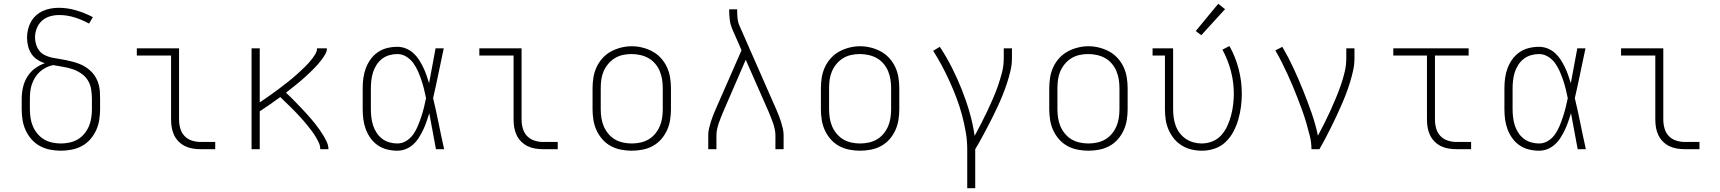

<svg xmlns="http://www.w3.org/2000/svg" viewBox="-20 -784 9040 1009"><path d="M300 8Q272 8 243.5 2.5Q215 -3 190 -16.5Q165 -30 146 -51.5Q127 -73 115 -99Q103 -125 98.5 -153.5Q94 -182 94 -210V-263Q94 -294 100.5 -323.5Q107 -353 122.5 -379Q138 -405 162.5 -423.5Q187 -442 216 -452Q195 -458 176 -470.5Q157 -483 145 -501.5Q133 -520 127.5 -542Q122 -564 122 -586Q122 -607 127 -628.5Q132 -650 142.5 -669Q153 -688 169 -702.5Q185 -717 204.5 -726Q224 -735 245.5 -739Q267 -743 288 -743Q335 -743 380.5 -729.5Q426 -716 468 -694L448 -660Q412 -680 372 -692.5Q332 -705 291 -705Q266 -705 242 -698Q218 -691 200 -674.5Q182 -658 173 -634.5Q164 -611 164 -587Q164 -568 170 -549.5Q176 -531 187.5 -516.5Q199 -502 217 -493.5Q235 -485 253.5 -481Q272 -477 290.5 -474.5Q309 -472 327.5 -468Q346 -464 364.5 -459Q383 -454 400.5 -447Q418 -440 434 -429Q450 -418 463 -404.5Q476 -391 485 -374Q494 -357 499 -338.5Q504 -320 505 -301Q506 -282 506 -263V-210Q506 -182 501.5 -153.5Q497 -125 485 -99Q473 -73 454 -51.5Q435 -30 410 -16.5Q385 -3 356.5 2.5Q328 8 300 8ZM300 -30Q323 -30 346 -35Q369 -40 388.5 -51.5Q408 -63 423 -81Q438 -99 447 -120Q456 -141 459.5 -164Q463 -187 463 -210V-263Q463 -289 459 -314.5Q455 -340 441.5 -362Q428 -384 406 -398.5Q384 -413 360 -421Q336 -429 310.5 -433Q285 -437 259 -442Q240 -438 222 -429Q204 -420 189.5 -407Q175 -394 164.5 -377Q154 -360 147.5 -341Q141 -322 139 -302.5Q137 -283 137 -263V-210Q137 -187 140.5 -164Q144 -141 153 -120Q162 -99 177 -81Q192 -63 211.5 -51.5Q231 -40 254 -35Q277 -30 300 -30Z M1033 0Q1013 0 992 -3.5Q971 -7 952.5 -16Q934 -25 919 -40Q904 -55 895 -74Q886 -93 882.5 -113.5Q879 -134 879 -155V-492H699V-530H921V-155Q921 -132 927.5 -109Q934 -86 949.5 -69.5Q965 -53 987.5 -45.5Q1010 -38 1033 -38H1111V0Z M1302 0V-530H1345V-246Q1357 -254 1369.5 -262.5Q1382 -271 1394.5 -280Q1407 -289 1419 -297.5Q1431 -306 1443 -315Q1455 -324 1467 -333.5Q1479 -343 1491 -352Q1503 -361 1514.5 -371Q1526 -381 1537 -390.5Q1548 -400 1559 -410.5Q1570 -421 1581 -431.5Q1592 -442 1602 -453Q1612 -464 1621 -476Q1630 -488 1638 -501.5Q1646 -515 1646 -530H1698Q1698 -514 1689.5 -499.5Q1681 -485 1671.5 -472Q1662 -459 1651.5 -447Q1641 -435 1629.5 -423.5Q1618 -412 1606.5 -401Q1595 -390 1583 -379Q1571 -368 1558.5 -357.5Q1546 -347 1533.5 -337Q1521 -327 1508.5 -317Q1496 -307 1483 -297Q1497 -284 1510.5 -270.5Q1524 -257 1537 -243.5Q1550 -230 1563 -216.5Q1576 -203 1588.5 -189Q1601 -175 1613.5 -161Q1626 -147 1637.5 -132Q1649 -117 1660 -101.5Q1671 -86 1680.5 -70Q1690 -54 1698 -36.5Q1706 -19 1706 0H1663Q1663 -18 1655.5 -34Q1648 -50 1639 -65Q1630 -80 1619.5 -94Q1609 -108 1598 -122Q1587 -136 1575.5 -149Q1564 -162 1552 -175Q1540 -188 1528 -200.5Q1516 -213 1503.5 -225Q1491 -237 1478 -249.5Q1465 -262 1453 -274Q1426 -254 1399 -235.5Q1372 -217 1345 -199V0Z M2068 8Q2041 8 2014.5 1.5Q1988 -5 1966 -20Q1944 -35 1928 -57Q1912 -79 1902.5 -104.5Q1893 -130 1889.5 -156.5Q1886 -183 1886 -210V-320Q1886 -347 1889.5 -373.5Q1893 -400 1902.5 -425.5Q1912 -451 1928 -473Q1944 -495 1966 -510Q1988 -525 2014.5 -531.5Q2041 -538 2068 -538Q2091 -538 2112.5 -529.5Q2134 -521 2151 -506Q2168 -491 2180.5 -472Q2193 -453 2203 -432.5Q2213 -412 2220.5 -390.5Q2228 -369 2235 -347Q2244 -393 2252 -438.5Q2260 -484 2269 -530H2312Q2298 -465 2284.5 -399Q2271 -333 2256 -268Q2272 -202 2285.5 -134.5Q2299 -67 2314 0H2271Q2262 -47 2253.5 -94.5Q2245 -142 2236 -189Q2229 -167 2221.5 -145Q2214 -123 2204 -102Q2194 -81 2181.5 -61Q2169 -41 2152 -25.5Q2135 -10 2113.5 -1Q2092 8 2068 8ZM2068 -30Q2094 -30 2116 -44Q2138 -58 2152.5 -79Q2167 -100 2176.5 -123.5Q2186 -147 2194 -171Q2202 -195 2208 -219.5Q2214 -244 2219 -268Q2214 -293 2208 -317Q2202 -341 2194 -364.5Q2186 -388 2176 -410.5Q2166 -433 2151.5 -453Q2137 -473 2115 -486.5Q2093 -500 2068 -500Q2047 -500 2026 -494Q2005 -488 1988 -475Q1971 -462 1959 -443.5Q1947 -425 1940.5 -404.5Q1934 -384 1931.5 -362.5Q1929 -341 1929 -320V-210Q1929 -189 1931.5 -167.5Q1934 -146 1940.5 -125.5Q1947 -105 1959 -86.5Q1971 -68 1988 -55Q2005 -42 2026 -36Q2047 -30 2068 -30Z M2833 0Q2813 0 2792 -3.5Q2771 -7 2752.5 -16Q2734 -25 2719 -40Q2704 -55 2695 -74Q2686 -93 2682.5 -113.5Q2679 -134 2679 -155V-492H2499V-530H2721V-155Q2721 -132 2727.5 -109Q2734 -86 2749.5 -69.5Q2765 -53 2787.5 -45.5Q2810 -38 2833 -38H2911V0Z M3300 8Q3272 8 3243.5 2.5Q3215 -3 3190 -16.5Q3165 -30 3146 -51.5Q3127 -73 3115 -99Q3103 -125 3098.5 -153.5Q3094 -182 3094 -210V-320Q3094 -348 3098.5 -376.5Q3103 -405 3115 -431Q3127 -457 3146.5 -478.5Q3166 -500 3191 -513.5Q3216 -527 3244 -534Q3272 -541 3300 -541Q3328 -541 3356 -534Q3384 -527 3409 -513.5Q3434 -500 3453.5 -478.5Q3473 -457 3485 -431Q3497 -405 3501.5 -376.5Q3506 -348 3506 -320V-210Q3506 -182 3501.5 -153.5Q3497 -125 3485 -99Q3473 -73 3454 -51.5Q3435 -30 3410 -16.5Q3385 -3 3356.5 2.5Q3328 8 3300 8ZM3300 -30Q3323 -30 3346 -35Q3369 -40 3388.5 -51.5Q3408 -63 3423 -81Q3438 -99 3447 -120Q3456 -141 3459.5 -164Q3463 -187 3463 -210V-320Q3463 -343 3459.5 -366Q3456 -389 3447 -410.5Q3438 -432 3422.5 -450Q3407 -468 3387 -479Q3367 -490 3344 -495Q3321 -500 3298 -500Q3275 -500 3252.5 -495Q3230 -490 3210.5 -478Q3191 -466 3176 -448Q3161 -430 3152 -409Q3143 -388 3140 -365.5Q3137 -343 3137 -320V-210Q3137 -187 3140.5 -164Q3144 -141 3153 -120Q3162 -99 3177 -81Q3192 -63 3211.5 -51.5Q3231 -40 3254 -35Q3277 -30 3300 -30Z M3702 0V-74Q3702 -91 3706 -108.5Q3710 -126 3715.5 -143.5Q3721 -161 3727.5 -177.5Q3734 -194 3741 -210L3877 -520L3827 -634Q3818 -656 3815 -680Q3812 -704 3812 -728V-735H3854V-728Q3854 -708 3856 -687.5Q3858 -667 3866 -649L4059 -210Q4066 -194 4072.5 -177.5Q4079 -161 4084.5 -143.5Q4090 -126 4094 -108.5Q4098 -91 4098 -74V0H4055V-74Q4055 -89 4051.5 -105Q4048 -121 4043 -136Q4038 -151 4032 -165.5Q4026 -180 4020 -195L3899 -470L3780 -195Q3774 -180 3768 -165.5Q3762 -151 3757 -136Q3752 -121 3748.5 -105Q3745 -89 3745 -74V0Z M4500 8Q4472 8 4443.5 2.5Q4415 -3 4390 -16.5Q4365 -30 4346 -51.5Q4327 -73 4315 -99Q4303 -125 4298.5 -153.5Q4294 -182 4294 -210V-320Q4294 -348 4298.5 -376.5Q4303 -405 4315 -431Q4327 -457 4346.5 -478.5Q4366 -500 4391 -513.5Q4416 -527 4444 -534Q4472 -541 4500 -541Q4528 -541 4556 -534Q4584 -527 4609 -513.5Q4634 -500 4653.5 -478.5Q4673 -457 4685 -431Q4697 -405 4701.5 -376.5Q4706 -348 4706 -320V-210Q4706 -182 4701.5 -153.5Q4697 -125 4685 -99Q4673 -73 4654 -51.5Q4635 -30 4610 -16.5Q4585 -3 4556.5 2.5Q4528 8 4500 8ZM4500 -30Q4523 -30 4546 -35Q4569 -40 4588.5 -51.5Q4608 -63 4623 -81Q4638 -99 4647 -120Q4656 -141 4659.5 -164Q4663 -187 4663 -210V-320Q4663 -343 4659.5 -366Q4656 -389 4647 -410.5Q4638 -432 4622.5 -450Q4607 -468 4587 -479Q4567 -490 4544 -495Q4521 -500 4498 -500Q4475 -500 4452.5 -495Q4430 -490 4410.5 -478Q4391 -466 4376 -448Q4361 -430 4352 -409Q4343 -388 4340 -365.5Q4337 -343 4337 -320V-210Q4337 -187 4340.5 -164Q4344 -141 4353 -120Q4362 -99 4377 -81Q4392 -63 4411.5 -51.5Q4431 -40 4454 -35Q4477 -30 4500 -30Z M5063 205V0Q5063 -46 5055 -91.5Q5047 -137 5035 -181.5Q5023 -226 5006.5 -269.5Q4990 -313 4971 -355Q4952 -397 4930.5 -437.5Q4909 -478 4884 -517L4919 -538Q4954 -485 4982.5 -428.5Q5011 -372 5034.5 -313Q5058 -254 5075.5 -193Q5093 -132 5102 -70Q5119 -102 5136 -134.5Q5153 -167 5168.5 -200Q5184 -233 5198.5 -266.5Q5213 -300 5225 -334.5Q5237 -369 5246 -404.5Q5255 -440 5255 -477V-530H5298V-477Q5298 -445 5290.5 -413Q5283 -381 5273 -350Q5263 -319 5251 -289Q5239 -259 5225.5 -229.5Q5212 -200 5197.5 -171Q5183 -142 5168 -113.5Q5153 -85 5137.5 -56.5Q5122 -28 5105 0V205Z M5700 8Q5672 8 5643.5 2.5Q5615 -3 5590 -16.5Q5565 -30 5546 -51.5Q5527 -73 5515 -99Q5503 -125 5498.5 -153.5Q5494 -182 5494 -210V-320Q5494 -348 5498.5 -376.5Q5503 -405 5515 -431Q5527 -457 5546.5 -478.5Q5566 -500 5591 -513.5Q5616 -527 5644 -534Q5672 -541 5700 -541Q5728 -541 5756 -534Q5784 -527 5809 -513.5Q5834 -500 5853.5 -478.5Q5873 -457 5885 -431Q5897 -405 5901.5 -376.5Q5906 -348 5906 -320V-210Q5906 -182 5901.5 -153.5Q5897 -125 5885 -99Q5873 -73 5854 -51.5Q5835 -30 5810 -16.5Q5785 -3 5756.5 2.5Q5728 8 5700 8ZM5700 -30Q5723 -30 5746 -35Q5769 -40 5788.5 -51.5Q5808 -63 5823 -81Q5838 -99 5847 -120Q5856 -141 5859.5 -164Q5863 -187 5863 -210V-320Q5863 -343 5859.5 -366Q5856 -389 5847 -410.5Q5838 -432 5822.5 -450Q5807 -468 5787 -479Q5767 -490 5744 -495Q5721 -500 5698 -500Q5675 -500 5652.5 -495Q5630 -490 5610.5 -478Q5591 -466 5576 -448Q5561 -430 5552 -409Q5543 -388 5540 -365.5Q5537 -343 5537 -320V-210Q5537 -187 5540.5 -164Q5544 -141 5553 -120Q5562 -99 5577 -81Q5592 -63 5611.5 -51.5Q5631 -40 5654 -35Q5677 -30 5700 -30Z M6296 8Q6268 8 6241 1.5Q6214 -5 6190.5 -19.5Q6167 -34 6149.5 -55.5Q6132 -77 6121 -102.5Q6110 -128 6106 -155Q6102 -182 6102 -210V-492H6037V-530H6145V-210Q6145 -188 6148 -166Q6151 -144 6158.5 -123.5Q6166 -103 6179.5 -85Q6193 -67 6211.5 -54.5Q6230 -42 6251.5 -36Q6273 -30 6295 -30Q6324 -30 6351.5 -41Q6379 -52 6398.5 -74Q6418 -96 6430 -122.5Q6442 -149 6449.5 -177Q6457 -205 6460.5 -234Q6464 -263 6464 -292Q6464 -352 6448.5 -411Q6433 -470 6404 -523L6441 -542Q6473 -485 6489.5 -421Q6506 -357 6506 -291Q6506 -257 6501.5 -223Q6497 -189 6487.5 -156Q6478 -123 6462 -92.5Q6446 -62 6421 -38Q6396 -14 6363 -3Q6330 8 6296 8ZM6293 -599 6264 -621 6382 -764 6418 -736Z M6872 0Q6872 -35 6863.5 -69Q6855 -103 6845.5 -136Q6836 -169 6824 -202Q6812 -235 6799.5 -267.5Q6787 -300 6773.5 -332Q6760 -364 6745.5 -395.5Q6731 -427 6715.5 -458Q6700 -489 6682 -519L6719 -538Q6751 -483 6777.5 -426Q6804 -369 6827.5 -310.5Q6851 -252 6872 -192.5Q6893 -133 6906 -71Q6923 -103 6939.5 -135.5Q6956 -168 6971 -201Q6986 -234 7000 -267.5Q7014 -301 7026 -335.5Q7038 -370 7046.5 -405.5Q7055 -441 7055 -477V-530H7098V-477Q7098 -445 7091 -413.5Q7084 -382 7074.5 -351Q7065 -320 7053.5 -290Q7042 -260 7029 -230.5Q7016 -201 7002.5 -172Q6989 -143 6974.5 -114Q6960 -85 6945 -56.5Q6930 -28 6914 0Z M7633 0Q7613 0 7592 -3.5Q7571 -7 7552.5 -16Q7534 -25 7519 -40Q7504 -55 7495 -74Q7486 -93 7482.5 -113.5Q7479 -134 7479 -155V-492H7302V-530H7698V-492H7521V-155Q7521 -132 7527.5 -109Q7534 -86 7549.5 -69.5Q7565 -53 7587.5 -45.5Q7610 -38 7633 -38H7711V0Z M8068 8Q8041 8 8014.5 1.5Q7988 -5 7966 -20Q7944 -35 7928 -57Q7912 -79 7902.5 -104.5Q7893 -130 7889.5 -156.5Q7886 -183 7886 -210V-320Q7886 -347 7889.5 -373.5Q7893 -400 7902.5 -425.5Q7912 -451 7928 -473Q7944 -495 7966 -510Q7988 -525 8014.5 -531.5Q8041 -538 8068 -538Q8091 -538 8112.5 -529.5Q8134 -521 8151 -506Q8168 -491 8180.5 -472Q8193 -453 8203 -432.5Q8213 -412 8220.5 -390.5Q8228 -369 8235 -347Q8244 -393 8252 -438.5Q8260 -484 8269 -530H8312Q8298 -465 8284.5 -399Q8271 -333 8256 -268Q8272 -202 8285.5 -134.5Q8299 -67 8314 0H8271Q8262 -47 8253.5 -94.5Q8245 -142 8236 -189Q8229 -167 8221.5 -145Q8214 -123 8204 -102Q8194 -81 8181.5 -61Q8169 -41 8152 -25.5Q8135 -10 8113.5 -1Q8092 8 8068 8ZM8068 -30Q8094 -30 8116 -44Q8138 -58 8152.5 -79Q8167 -100 8176.5 -123.5Q8186 -147 8194 -171Q8202 -195 8208 -219.5Q8214 -244 8219 -268Q8214 -293 8208 -317Q8202 -341 8194 -364.5Q8186 -388 8176 -410.5Q8166 -433 8151.5 -453Q8137 -473 8115 -486.5Q8093 -500 8068 -500Q8047 -500 8026 -494Q8005 -488 7988 -475Q7971 -462 7959 -443.5Q7947 -425 7940.5 -404.5Q7934 -384 7931.5 -362.5Q7929 -341 7929 -320V-210Q7929 -189 7931.5 -167.5Q7934 -146 7940.5 -125.5Q7947 -105 7959 -86.5Q7971 -68 7988 -55Q8005 -42 8026 -36Q8047 -30 8068 -30Z M8833 0Q8813 0 8792 -3.5Q8771 -7 8752.5 -16Q8734 -25 8719 -40Q8704 -55 8695 -74Q8686 -93 8682.5 -113.5Q8679 -134 8679 -155V-492H8499V-530H8721V-155Q8721 -132 8727.5 -109Q8734 -86 8749.5 -69.5Q8765 -53 8787.5 -45.5Q8810 -38 8833 -38H8911V0Z"/></svg>

Font: Iosevka Curly Slab XLtEx
Style: Regular
Weight: 200
Width: 7
Monospace: yes
Designer: Belleve Invis
Foundry: Belleve Invis
Version: Version 11.1.0; ttfautohint (v1.8.3)